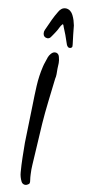

<svg xmlns="http://www.w3.org/2000/svg" viewBox="-154 -1058 487 1077"><g transform="rotate(15 89.5 -519.0)"><path d="M128 -631Q126 -560 124 -495Q122 -430 123 -367Q125 -322 125.5 -277Q126 -232 128 -188Q129 -160 129.5 -132Q130 -104 134 -77Q136 -60 140 -44Q143 -33 141.5 -27Q140 -21 131 -16Q122 -10 112 -12Q102 -14 96 -23Q89 -34 84 -47Q79 -60 77 -73Q70 -114 65.5 -156Q61 -198 57 -239Q54 -293 50.5 -346.5Q47 -400 44 -454Q40 -510 38 -565.5Q36 -621 44 -677Q46 -692 50 -706.5Q54 -721 57 -736Q60 -747 68 -758Q73 -765 79 -769Q85 -773 95 -773Q104 -772 109.5 -766Q115 -760 117 -752Q123 -736 124.5 -720.5Q126 -705 126 -688Q128 -672 129 -656.5Q130 -641 128 -631ZM90 -937Q81 -926 76.5 -913Q72 -900 65 -887Q61 -880 57 -872Q53 -864 48 -856Q38 -834 17 -839Q-1 -844 -1 -869Q1 -881 5 -890Q14 -917 24 -944Q34 -971 47 -997Q52 -1009 61.5 -1017.5Q71 -1026 86 -1027Q100 -1027 111 -1019.5Q122 -1012 129 -1000Q137 -987 142.5 -973.5Q148 -960 152 -946Q157 -920 162 -894Q167 -868 173 -842Q173 -840 173.5 -838.5Q174 -837 174 -835Q177 -825 168 -820Q160 -816 152 -820Q146 -825 143 -830Q140 -835 138 -841Q129 -862 119.5 -882.5Q110 -903 99 -923Q97 -927 95.5 -931Q94 -935 90 -937Z"/></g></svg>

Font: Delicious Handrawn
Style: Regular
Weight: 400
Designer: Agung Rohmat
Foundry: Agung Rohmat
Version: Version 1.002; ttfautohint (v1.8.4.7-5d5b);gftools[0.9.27]